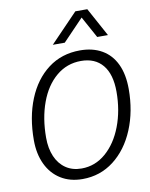

<svg xmlns="http://www.w3.org/2000/svg" viewBox="-100 -1005 851 1090"><g transform="rotate(-10 325.0 -460.5)"><path d="M52 -253Q52 -385 94 -488.5Q136 -592 214 -651Q292 -710 398 -710Q471 -710 524 -679.5Q577 -649 605 -590Q633 -531 633 -446Q633 -318 589.5 -213.5Q546 -109 467.5 -48.5Q389 12 287 12Q215 12 162 -21Q109 -54 80.5 -114Q52 -174 52 -253ZM292 -48Q370 -48 431.5 -101Q493 -154 527.5 -244.5Q562 -335 562 -443Q562 -544 518 -597Q474 -650 393 -650Q312 -650 250.5 -598.5Q189 -547 156 -457Q123 -367 123 -255Q123 -193 143 -146.5Q163 -100 201 -74Q239 -48 292 -48ZM411 -933H480L570 -768H508L440 -892L321 -768H252Z"/></g></svg>

Font: Azeret Mono Light
Style: Italic
Weight: 300
Italic angle: -12°
Designer: Martin Vácha
Foundry: Displaay
Version: Version 1.000; Glyphs 3.0.3, build 3074